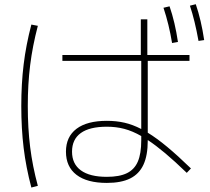

<svg xmlns="http://www.w3.org/2000/svg" viewBox="-20 -838 978 894"><path d="M287.1 -131.8Q287.1 -201.2 336.2 -238.3Q385.3 -275.4 477.5 -275.4Q521.5 -275.4 559.8 -266.6Q598.1 -257.8 637.7 -237.3V-554.7H270.5V-582H635.7V-748H666V-582H862.3V-554.7H668V-220.2Q709.5 -194.8 758.3 -154.3Q807.1 -113.8 869.1 -53.7L849.6 -33.2Q793.5 -87.4 749.3 -124.5Q705.1 -161.6 668 -186V-183.6Q668 -114.3 647.9 -71Q627.9 -27.8 586.2 -7.1Q544.4 13.7 477.5 13.7Q385.3 13.7 336.2 -23.9Q287.1 -61.5 287.1 -131.8ZM79.1 -344.7Q79.1 -447.3 90.1 -537.8Q101.1 -628.4 126 -723.6L156.2 -717.8Q131.3 -623 120.4 -534.4Q109.4 -445.8 109.4 -344.7Q109.4 -241.7 120.4 -153.1Q131.3 -64.5 156.2 27.3L126 35.2Q101.1 -58.6 90.1 -149.2Q79.1 -239.7 79.1 -344.7ZM741.2 -801.8 769.5 -808.6Q794.9 -734.9 808.6 -642.6L781.2 -637.7Q767.1 -724.1 741.2 -801.8ZM864.3 -811.5 891.6 -818.4Q917 -744.1 930.7 -651.4L904.3 -647.5Q887.2 -743.2 864.3 -811.5ZM477.5 -14.6Q536.1 -14.6 571 -31.7Q606 -48.8 621.8 -85.7Q637.7 -122.6 637.7 -184.6V-204.6Q596.7 -228 558.6 -238Q520.5 -248 477.5 -248Q397 -248 356.2 -218.5Q315.4 -189 315.4 -131.8Q315.4 -74.7 356.7 -44.7Q397.9 -14.6 477.5 -14.6Z"/></svg>

Font: Pretendard JP Thin
Style: Regular
Weight: 100
Designer: Base glyphs from Inter by Rasmus Andersson; Hangeul glyphs from Noto Sans CJK(Source Han Sans) by Jang Soo-young and Kan
Foundry: Kil Hyung-jin
Version: Version 1.309